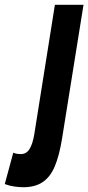

<svg xmlns="http://www.w3.org/2000/svg" viewBox="-156 -564 370 804"><path d="M193.7 -544 103.6 17.8Q92.4 86.8 73.7 131.8Q54.9 176.9 22.9 198.4Q-9.1 220 -58.6 220Q-74.7 220 -95.6 217.1Q-116.6 214.2 -136 206.7L-100.5 75.6Q-89.9 79.6 -82.8 80.4Q-75.8 81.2 -68.3 81.2Q-45.3 81.2 -32.1 59.6Q-18.9 38.1 -12.4 -1.9L73.9 -544Z"/></svg>

Font: Georama
Style: Italic
Weight: 400
Width: 2
Italic angle: -9°
Designer: Jean-Baptiste Levee
Foundry: Production Type
Version: Version 1.000